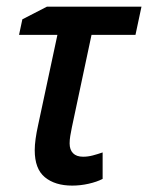

<svg xmlns="http://www.w3.org/2000/svg" viewBox="-20 -561 456 591"><path d="M202.1 10.3Q149.4 10.3 118.2 -15.4Q86.9 -41 86.9 -98.6Q86.9 -114.3 89.6 -133.8Q92.3 -153.3 97.2 -175.3L156.7 -453.6H38.6L48.8 -501.5L124.5 -540.5H415.5L397 -453.6H261.7L201.2 -168.9Q198.2 -154.8 196.3 -142.6Q194.3 -130.4 194.3 -119.6Q194.3 -100.1 204.8 -89.4Q215.3 -78.6 235.8 -78.6Q250.5 -78.6 265.4 -82.5Q280.3 -86.4 295.9 -91.8V-10.3Q277.8 -1 252.7 4.6Q227.5 10.3 202.1 10.3Z"/></svg>

Font: Open Sans SemiCondensed SemiBold
Style: Italic
Weight: 600
Width: 4
Italic angle: -12°
Designer: Monotype Design Team
Foundry: Monotype Imaging Inc.
Version: Version 3.000